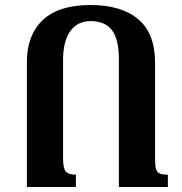

<svg xmlns="http://www.w3.org/2000/svg" viewBox="-20 -744 726 764"><path d="M87 0V-498Q87 -604 150 -664Q213 -724 340 -724Q463 -724 530 -667.5Q597 -611 597 -495V-114Q597 -85 601 -71.5Q605 -58 615.5 -53.5Q626 -49 648 -49V0H453V-508Q453 -588 425.5 -624Q398 -660 341 -660Q288 -660 259.5 -620Q231 -580 231 -505V-114Q231 -74 242 -61.5Q253 -49 282 -49V0Z"/></svg>

Font: Noto Serif Armenian SmBd Narrow
Style: Regular
Weight: 600
Width: 4
Designer: Monotype Design team
Foundry: Monotype Imaging Inc.
Version: Version 1.000